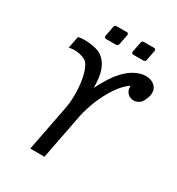

<svg xmlns="http://www.w3.org/2000/svg" viewBox="-209 -1033 1071 1163"><g transform="rotate(30 326.0 -451.5)"><path d="M247.1 -804.2Q239.7 -804.2 236.1 -808.6Q232.4 -813 233.9 -820.3L247.6 -890.1Q249.5 -903.3 263.2 -903.3H333.5Q341.3 -903.3 344.5 -898.9Q347.7 -894.5 346.2 -887.2L332 -817.4Q329.1 -804.2 316.4 -804.2ZM438 -804.2Q430.7 -804.2 427 -808.6Q423.3 -813 424.8 -820.3L438.5 -890.1Q440.4 -903.3 454.1 -903.3H523.9Q531.2 -903.3 534.9 -898.9Q538.6 -894.5 537.1 -887.2L523.4 -817.4Q521 -804.2 507.8 -804.2ZM242.2 -317.4Q247.1 -341.3 249.3 -367.2Q251.5 -393.1 251.5 -419.9Q251.5 -456.1 247.3 -491Q243.2 -525.9 235.4 -554.9Q227.5 -584 216.1 -604.7Q204.6 -625.5 189.5 -633.3Q154.3 -650.4 116.7 -650.4Q97.2 -650.4 76.7 -646L92.8 -729Q102.1 -731.9 113.3 -733.2Q124.5 -734.4 137.2 -734.4Q151.4 -734.4 168.2 -732.9Q185.1 -731.4 203.6 -727.5Q332 -704.1 329.6 -509.8Q422.9 -701.7 539.6 -727.5Q553.2 -731 568.4 -731Q585.4 -731 600.6 -726.3Q615.7 -721.7 627.2 -712.6Q638.7 -703.6 645.3 -690.4Q651.9 -677.2 651.9 -660.2Q651.9 -647 647.2 -631.3Q642.6 -615.7 632.3 -597.7Q622.6 -581.1 607.4 -573Q592.3 -564.9 576.7 -564.9Q564.5 -564.9 553.2 -569.3Q542 -573.7 533.4 -582.3Q524.9 -590.8 520.3 -603.5Q515.6 -616.2 517.1 -633.3Q496.1 -620.6 476.6 -599.6Q457 -578.6 439.2 -552.5Q421.4 -526.4 405.8 -496.3Q390.1 -466.3 377.7 -435.5Q365.2 -404.8 356 -374.5Q346.7 -344.2 341.3 -317.4L279.8 0H180.7Z"/></g></svg>

Font: Hack
Style: Italic
Weight: 400
Italic angle: -11°
Monospace: yes
Designer: Christopher Simpkins
Foundry: Christopher Simpkins
Version: Version 2.019; ttfautohint (v1.4.1) -l 4 -r 80 -G 350 -x 0 -